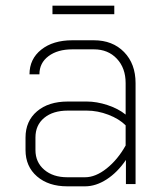

<svg xmlns="http://www.w3.org/2000/svg" viewBox="-20 -649 580 677"><path d="M70 -120V-164Q70 -222 110.5 -256.5Q151 -291 219 -291H286Q321 -291 359 -278.5Q397 -266 423 -245V-356Q423 -409 392 -442Q361 -475 311 -475H235Q183 -475 151 -451Q119 -427 119 -387H84Q84 -441 125.5 -474Q167 -507 235 -507H311Q377 -507 417.5 -465.5Q458 -424 458 -356V0H424V-85Q394 -41 356 -16.5Q318 8 280 8H217Q151 8 110.5 -27Q70 -62 70 -120ZM280 -24Q317 -24 356 -55Q395 -86 423 -136V-207Q400 -230 362 -244.5Q324 -259 286 -259H219Q167 -259 136 -233.5Q105 -208 105 -164V-120Q105 -77 136 -50.5Q167 -24 217 -24ZM165 -629H383V-599H165Z"/></svg>

Font: Bai Jamjuree ExtraLight
Style: Regular
Weight: 275
Designer: Katatrad Aksorn Co.,Ltd.
Foundry: Cadson Demak Co.,Ltd.
Version: Version 1.000; ttfautohint (v1.6)